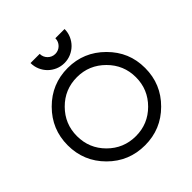

<svg xmlns="http://www.w3.org/2000/svg" viewBox="-235 -1083 1258 1258"><g transform="rotate(-45 393.5 -454.0)"><path d="M558.6 -909.7Q558.6 -877 546.1 -848.4Q533.7 -819.8 512.2 -798.3Q490.7 -776.9 461.9 -764.4Q433.1 -752 400.9 -752Q368.2 -752 339.4 -764.4Q310.5 -776.9 289.3 -798.1Q268.1 -819.3 255.6 -848.1Q243.2 -877 243.2 -909.7H328.1Q328.1 -894.5 333.7 -881.3Q339.4 -868.2 349.4 -858.2Q359.4 -848.1 372.6 -842.5Q385.7 -836.9 400.9 -836.9Q415.5 -836.9 428.7 -842.5Q441.9 -848.1 451.9 -858.2Q461.9 -868.2 467.5 -881.3Q473.1 -894.5 473.1 -909.7ZM393.1 2.4Q243.7 2.4 139.2 -102.1Q34.2 -207 34.2 -356Q34.2 -504.4 139.2 -609.4Q243.7 -714.8 393.1 -714.8Q540.5 -714.8 646 -609.4Q699.2 -556.2 725.3 -493.7Q751.5 -431.2 751.5 -356Q751.5 -206.5 646 -102.1Q541.5 2.4 393.1 2.4ZM393.1 -82.5Q505.9 -82.5 585.9 -162.6Q666 -242.7 666 -356Q666 -468.8 585.9 -548.8Q505.4 -629.4 393.1 -629.4Q278.8 -629.4 199.2 -548.8Q119.6 -468.8 119.6 -356Q119.6 -242.2 199.2 -162.6Q279.3 -82.5 393.1 -82.5Z"/></g></svg>

Font: Proletarsk
Style: Regular
Weight: 400
Designer: Peter Wiegel, original typeface by Carl Albert Fahrenwaldt 1901
Foundry: Peter Wiegel
Version: Version 1.000 2010 initial release